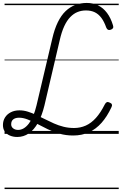

<svg xmlns="http://www.w3.org/2000/svg" viewBox="-31 -910 827 1305"><path d="M86 21Q59 21 36.5 11.5Q14 2 1.5 -16Q-11 -34 -11 -60Q-11 -89 3 -111.5Q17 -134 42.5 -147Q68 -160 101 -160Q130 -160 158.5 -151Q187 -142 216 -128.5Q245 -115 274.5 -100Q304 -85 335.5 -71Q367 -57 401 -48.5Q435 -40 472 -40Q515 -40 552 -56.5Q589 -73 621 -108.5Q653 -144 681 -200Q687 -212 695 -215.5Q703 -219 716 -212Q727 -208 729.5 -199.5Q732 -191 726 -180Q697 -118 659.5 -75.5Q622 -33 574 -11Q526 11 466 11Q418 11 375 -1Q332 -13 294 -31.5Q256 -50 222 -68Q188 -86 157 -98Q126 -110 99 -110Q74 -110 59.5 -99Q45 -88 45 -65Q45 -48 58.5 -37.5Q72 -27 92 -27Q132 -27 165 -70Q198 -113 217 -193L324 -646Q339 -712 362 -759Q385 -806 415 -834.5Q445 -863 481.5 -876.5Q518 -890 559 -890Q602 -890 636.5 -873Q671 -856 696.5 -822Q722 -788 737 -738Q741 -726 737 -719Q733 -712 722 -708Q711 -704 703.5 -707.5Q696 -711 691 -723Q677 -763 658 -788.5Q639 -814 613.5 -826.5Q588 -839 553 -839Q523 -839 496.5 -828.5Q470 -818 447 -794.5Q424 -771 406 -732.5Q388 -694 375 -637L271 -193Q254 -123 227 -75Q200 -27 164.5 -3Q129 21 86 21ZM0 365H776V375H0ZM0 -20H776V0H0ZM0 -505H776V-500H0ZM0 -885H776V-875H0Z"/></svg>

Font: Playwrite AT Guides
Style: Italic
Weight: 400
Italic angle: -13.0072°
Designer: Veronika Burian, José Scaglione
Foundry: TypeTogether
Version: Version 1.002